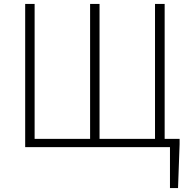

<svg xmlns="http://www.w3.org/2000/svg" viewBox="-20 -748 970 976"><path d="M844 208V0H796V-42H893V-15L885 208ZM108 0V-728H156V-42H438V-728H486V-42H768V-728H817V0Z"/></svg>

Font: Noto Sans KR ExtraLight
Style: Regular
Weight: 250
Designer: Ryoko NISHIZUKA  (kana, bopomofo & ideographs); Paul D. Hunt (Latin, Greek & Cyrillic); Sandoll Communications , Soo-you
Foundry: Adobe
Version: Version 2.004-H2;hotconv 1.0.118;makeotfexe 2.5.65603